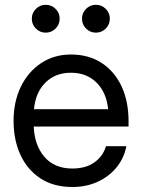

<svg xmlns="http://www.w3.org/2000/svg" viewBox="-20 -749 576 781"><path d="M274.4 11.7Q198.7 11.7 145.3 -22.9Q91.8 -57.6 63.5 -118.4Q35.2 -179.2 35.2 -256.8Q35.2 -335.4 64.9 -396.5Q94.7 -457.5 147.5 -492.4Q200.2 -527.3 268.6 -527.3Q340.3 -527.3 393.1 -493.2Q445.8 -459 474.4 -397.9Q502.9 -336.9 502.9 -256.8V-234.4H117.2Q120.1 -158.7 160.6 -111.1Q201.2 -63.5 274.4 -63.5Q329.6 -63.5 364.5 -88.9Q399.4 -114.3 411.1 -154.3H494.1Q484.4 -105 453.6 -67.6Q422.9 -30.3 376.7 -9.3Q330.6 11.7 274.4 11.7ZM118.2 -304.7H419.9Q413.1 -373 372.6 -413.1Q332 -453.1 268.6 -453.1Q205.1 -453.1 164.8 -413.1Q124.5 -373 118.2 -304.7ZM166 -616.2Q142.6 -616.2 126 -632.8Q109.4 -649.4 109.4 -672.9Q109.4 -696.3 126 -712.9Q142.6 -729.5 166 -729.5Q189.5 -729.5 206.1 -712.9Q222.7 -696.3 222.7 -672.9Q222.7 -649.4 206.1 -632.8Q189.5 -616.2 166 -616.2ZM370.1 -616.2Q346.7 -616.2 330.1 -632.8Q313.5 -649.4 313.5 -672.9Q313.5 -696.3 330.1 -712.9Q346.7 -729.5 370.1 -729.5Q393.6 -729.5 410.2 -712.9Q426.8 -696.3 426.8 -672.9Q426.8 -649.4 410.2 -632.8Q393.6 -616.2 370.1 -616.2Z"/></svg>

Font: Inter Display
Style: Regular
Weight: 400
Designer: Rasmus Andersson
Foundry: rsms
Version: Version 4.000;git-37864ae